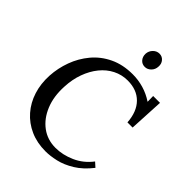

<svg xmlns="http://www.w3.org/2000/svg" viewBox="-261 -1060 1209 1209"><g transform="rotate(45 343.5 -455.5)"><path d="M411 -716Q461 -716 508.5 -702Q556 -688 598 -660H599L598 -710H659L647 -478H601Q595 -568 546.5 -617Q498 -666 416 -666Q364 -666 318.5 -643Q273 -620 239 -578Q205 -536 184.5 -479.5Q164 -423 161 -356Q156 -265 185 -194.5Q214 -124 268 -84Q322 -44 394 -44Q457 -44 521.5 -72.5Q586 -101 631 -160L661 -133Q613 -72 560 -39.5Q507 -7 456.5 4.5Q406 16 365 16Q289 16 228.5 -11Q168 -38 125.5 -86.5Q83 -135 62.5 -199.5Q42 -264 46 -339Q50 -409 74.5 -476Q99 -543 144.5 -597.5Q190 -652 257 -684Q324 -716 411 -716ZM438 -927Q462 -927 477.5 -909Q493 -891 491 -865Q490 -838 472 -820Q454 -802 431 -802Q406 -802 390.5 -820Q375 -838 376 -865Q378 -891 396 -909Q414 -927 438 -927Z"/></g></svg>

Font: Lora Medium
Style: Italic
Weight: 500
Italic angle: -3°
Designer: Olga Karpushina, Alexei Vanyashin (Cyrillic)
Foundry: Cyreal
Version: Version 3.004